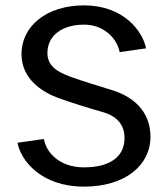

<svg xmlns="http://www.w3.org/2000/svg" viewBox="-20 -686 632 722"><path d="M45.8 -149.2C58.3 -82.5 134.2 15.8 295.8 15.8C451.7 15.8 545.8 -65 545.8 -171.7C545.8 -275.8 470 -325.8 402.5 -346.7C359.2 -360 288.3 -381.7 242.5 -398.3C201.7 -414.2 158.3 -434.2 158.3 -486.7C158.3 -550.8 211.7 -593.3 295.8 -593.3C374.2 -593.3 420.8 -538.3 430 -490L529.2 -504.2C516.7 -569.2 444.2 -665.8 295.8 -665.8C155.8 -665.8 60.8 -588.3 60.8 -482.5C60.8 -388.3 140 -339.2 199.2 -317.5C247.5 -300 320 -277.5 367.5 -264.2C402.5 -254.2 448.3 -230 448.3 -166.7C448.3 -98.3 395.8 -56.7 295.8 -56.7C201.7 -56.7 153.3 -114.2 145 -163.3Z"/></svg>

Font: Boon Medium
Style: Regular
Weight: 500
Designer: Sungsit Sawaiwan
Foundry: FontUni
Version: Version 2.0